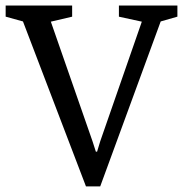

<svg xmlns="http://www.w3.org/2000/svg" viewBox="-28 -668 660 693"><path d="M282.3 4.8 54.9 -590.6 -7.6 -607.9V-648H232.4V-607.8L155.5 -589.8L306 -157.9L318 -120.5H322.4L333.7 -157.9L483.9 -589.8L401.2 -607.8V-648H612.3V-607.9L552 -590.6L333.7 4.8Z"/></svg>

Font: Faustina Light
Style: Regular
Weight: 300
Designer: Alfonso Garcia
Foundry: http://www.omnibus-type.com
Version: Version 1.200